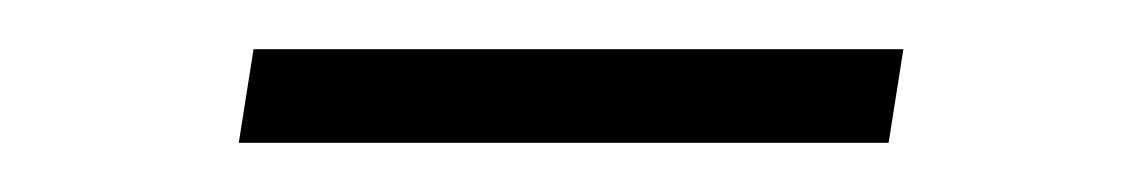

<svg xmlns="http://www.w3.org/2000/svg" viewBox="-20 -304 456 78"><path d="M77 -246 83 -284H347L341 -246Z"/></svg>

Font: Nunito Sans 12pt ExtraLight 12pt ExtraLight
Style: Italic
Weight: 250
Italic angle: -9°
Version: Version 3.101;gftools[0.9.27]